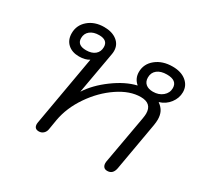

<svg xmlns="http://www.w3.org/2000/svg" viewBox="-128 -750 970 926"><g transform="rotate(30 357.0 -287.0)"><path d="M158 -17Q158 -23 159 -26L227 -414Q205 -400 171 -400Q132 -400 108.5 -421.5Q85 -443 85 -480Q85 -525 119.5 -554.5Q154 -584 207 -584Q251 -584 278 -563Q305 -542 305 -507Q305 -497 303 -487L262 -256Q297 -311 361.5 -358.5Q426 -406 486 -420V-421Q459 -444 459 -480Q459 -525 495.5 -554.5Q532 -584 588 -584Q635 -584 663.5 -561Q692 -538 692 -501Q692 -468 670.5 -440Q649 -412 615 -402V-401Q635 -387 644 -369Q653 -351 653 -326Q653 -312 650 -294L603 -26Q596 10 565 10Q550 10 543.5 0Q537 -10 539 -26L587 -295Q590 -313 590 -323Q590 -380 528 -380Q468 -380 403.5 -336.5Q339 -293 291.5 -223.5Q244 -154 231 -80L222 -26Q220 -10 209.5 0Q199 10 184 10Q158 10 158 -17ZM253 -499Q253 -538 205 -538Q174 -538 155 -523Q136 -508 136 -482Q136 -443 186 -443Q217 -443 235 -458Q253 -473 253 -499ZM640 -494Q640 -537 583 -537Q549 -537 529.5 -521.5Q510 -506 510 -479Q510 -456 524.5 -443.5Q539 -431 565 -431Q597 -431 618.5 -449Q640 -467 640 -494Z"/></g></svg>

Font: Kodchasan Light
Style: Italic
Weight: 300
Italic angle: -10°
Version: Version 1.000; ttfautohint (v1.6)